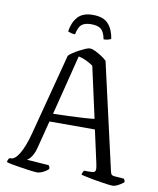

<svg xmlns="http://www.w3.org/2000/svg" viewBox="-97 -979 864 1053"><g transform="rotate(10 335.5 -452.0)"><path d="M182 0Q177 0 161.5 -1.5Q146 -3 125.5 -6Q105 -9 83 -12.5Q61 -16 41.5 -19.5Q22 -23 10 -27Q10 -34 13.5 -41.5Q17 -49 21 -51H28Q39 -51 51 -61Q63 -71 74.5 -90.5Q86 -110 97.5 -139.5Q109 -169 119 -208L237 -659Q245 -668 260 -678Q275 -688 293 -697.5Q311 -707 326.5 -713.5Q342 -720 350 -720Q363 -720 380.5 -711.5Q398 -703 416.5 -691Q435 -679 446 -668L580 -79Q583 -67 586 -61Q589 -55 603 -53L656 -49Q658 -47 660.5 -44.5Q663 -42 664 -30Q657 -24 646 -17Q635 -10 623.5 -5Q612 0 601 0Q593 0 575 -2.5Q557 -5 534.5 -8.5Q512 -12 490 -16Q468 -20 450.5 -24Q433 -28 425 -30Q425 -36 428.5 -43Q432 -50 434 -54H460Q478 -54 487 -56Q496 -58 498 -68.5Q500 -79 494 -105L454 -287H201L162 -135Q157 -113 148.5 -97Q140 -81 131.5 -71.5Q123 -62 115 -59L239 -50Q241 -48 243 -43Q245 -38 245 -30Q236 -21 225 -14.5Q214 -8 202.5 -4Q191 0 182 0ZM213 -332Q254 -333 298.5 -334.5Q343 -336 381.5 -338.5Q420 -341 442 -344L379 -629Q357 -644 337 -653Q317 -662 297 -666ZM335 -904Q394 -904 421.5 -873Q449 -842 456 -791Q450 -788 439.5 -785Q429 -782 415 -782Q407 -823 389 -837.5Q371 -852 335 -852Q299 -852 281.5 -837.5Q264 -823 256 -782Q243 -782 233 -785Q223 -788 216 -791Q223 -841 250.5 -872.5Q278 -904 335 -904Z"/></g></svg>

Font: Texturina Medium 12pt ExtraLight
Style: Regular
Weight: 250
Version: Version 1.002